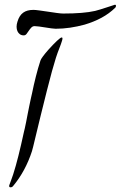

<svg xmlns="http://www.w3.org/2000/svg" viewBox="-20 -864 515 820"><path d="M471.7 -830.6Q446.8 -806.2 413.8 -788.3Q380.9 -770.5 341.3 -758.8Q311 -750.5 279.5 -745.8Q248 -741.2 217.3 -741.2Q211.4 -741.2 199.2 -742.9Q187 -744.6 173.3 -746.8Q159.7 -749 147.2 -750.7Q134.8 -752.4 127.9 -752.4Q119.6 -752.4 113.8 -746.3Q107.9 -740.2 103 -732.7Q98.1 -725.1 93.3 -719Q88.4 -712.9 81.5 -712.9Q71.8 -712.9 64.9 -717.8Q58.1 -722.7 54.4 -731Q50.8 -739.3 50.8 -749.8Q50.8 -760.3 54.7 -772Q62.5 -797.9 78.9 -809.8Q95.2 -821.8 122.6 -821.8Q131.3 -821.8 148.9 -819.3Q166.5 -816.9 185.8 -814Q205.1 -811 222.9 -808.6Q240.7 -806.2 250 -806.2Q336.9 -806.2 386.2 -817.4Q394.5 -819.3 408.4 -823.7Q422.4 -828.1 436 -832.5Q449.7 -836.9 460 -840.3Q470.2 -843.8 470.7 -843.8Q474.6 -843.8 475.1 -841.3Q475.6 -838.9 474.6 -835Q474.1 -833 471.7 -830.6ZM121.1 -235.4Q120.1 -231.9 118.9 -227.5Q117.7 -223.1 116.7 -218.8Q88.9 -133.3 36.6 -70.3Q32.2 -64 24.9 -64Q17.6 -64 19.5 -72.8Q22.9 -82.5 27.3 -93.8Q31.7 -105 36.1 -118.7Q47.4 -153.8 58.6 -198.5Q69.8 -243.2 82.5 -301.8Q83.5 -304.7 85.9 -315.9Q88.4 -327.1 91.6 -342.8Q94.7 -358.4 98.1 -376.7Q101.6 -395 105.2 -412.1Q108.9 -429.2 111.8 -443.4Q114.7 -457.5 116.7 -464.8Q124 -501 133.1 -536.9Q142.1 -572.8 152.8 -605.5Q154.3 -610.8 163.1 -622.8Q171.9 -634.8 186 -650.9Q208.5 -675.8 223.6 -689.9Q238.8 -704.1 243.7 -704.1Q249.5 -704.1 244.6 -689Q240.2 -674.8 233.2 -657.2Q226.1 -639.6 218.8 -617.2Q204.1 -571.3 180.2 -476.6Q156.2 -381.8 121.1 -235.4Z"/></svg>

Font: XB Zar
Style: Italic
Weight: 400
Italic angle: -12°
Designer: Behnam
Foundry: Irmug
Version: Version 8.005 2009